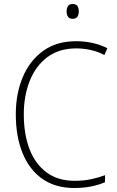

<svg xmlns="http://www.w3.org/2000/svg" viewBox="-20 -930 586 960"><path d="M361 -688Q275 -688 216.5 -644Q158 -600 128.5 -525Q99 -450 99 -359Q99 -258 128 -183.5Q157 -109 213.5 -67.5Q270 -26 353 -26Q400 -26 438 -34.5Q476 -43 505 -54V-19Q476 -6 437.5 2Q399 10 351 10Q257 10 192 -35.5Q127 -81 93 -164Q59 -247 59 -359Q59 -461 93.5 -543.5Q128 -626 195 -675Q262 -724 361 -724Q446 -724 517 -689L502 -655Q467 -673 431.5 -680.5Q396 -688 361 -688ZM343 -910Q361 -910 367.5 -899.5Q374 -889 374 -873Q374 -857 367 -846.5Q360 -836 343 -836Q327 -836 320 -846.5Q313 -857 313 -873Q313 -889 320 -899.5Q327 -910 343 -910Z"/></svg>

Font: Noto Sans Tamil SemiCondensed ExtraLight
Style: Regular
Weight: 200
Width: 4
Designer: Jelle Bosma - Monotype Design Team
Foundry: Monotype Imaging Inc.
Version: Version 2.004; ttfautohint (v1.8.4.7-5d5b)